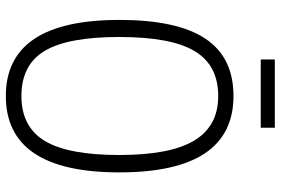

<svg xmlns="http://www.w3.org/2000/svg" viewBox="-168 -760 938 641"><g transform="rotate(90 300.5 -439.0)"><path d="M178 -888H406V-841H178ZM300 10Q46 10 46 -369Q46 -562 108.5 -656Q171 -750 300 -750Q555 -750 555 -369Q555 10 300 10ZM300 -42Q403 -42 450 -120Q497 -198 497 -369Q497 -538 449 -618.5Q401 -699 300 -699Q197 -699 150 -620Q103 -541 103 -369Q103 -197 149.5 -119.5Q196 -42 300 -42Z"/></g></svg>

Font: Encode Sans Compressed
Style: Light
Weight: 300
Designer: Pablo Impallari, Andres Torresi
Foundry: Pablo Impallari, Andres Torresi
Version: Version 1.000; ttfautohint (v1.00) -l 8 -r 50 -G 200 -x 14 -